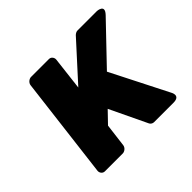

<svg xmlns="http://www.w3.org/2000/svg" viewBox="-130 -682 873 873"><g transform="rotate(-45 307.0 -245.5)"><path d="M71 0C70 11 78 25 93 25H208C219 25 234 15 236 0L250 -112L303 -167L389 13C392 19 400 25 409 25H534C582 25 560 -13 560 -13L420 -289L598 -475C634 -513 583 -516 583 -516H457C451 -516 443 -512 437 -506L277 -330L296 -491C297 -502 289 -516 274 -516H159C148 -516 133 -506 131 -491Z"/></g></svg>

Font: Falling Sky
Style: BlkObl
Weight: 900
Designer: Paul D. Hunt
Foundry: Adobe Systems Incorporated
Version: Version 1.02